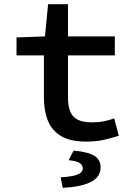

<svg xmlns="http://www.w3.org/2000/svg" viewBox="-20 -665 640 918"><path d="M391 12Q316 12 272 -14.5Q228 -41 209 -88Q190 -135 190 -197V-400H59V-486L195 -491L210 -645H305V-491H529V-400H305V-198Q305 -158 316 -131.5Q327 -105 352 -92.5Q377 -80 418 -80Q450 -80 476 -85Q502 -90 526 -99L548 -16Q515 -5 477 3.5Q439 12 391 12ZM280 233 270 183Q331 179 353.5 168.5Q376 158 376 140Q376 123 359.5 113.5Q343 104 308 101L332 55Q405 62 433 81Q461 100 461 135Q461 182 413.5 205.5Q366 229 280 233Z"/></svg>

Font: Source Code Pro SemiBold
Style: Regular
Weight: 600
Monospace: yes
Designer: Paul D. Hunt, Teo Tuominen
Foundry: Adobe Systems Incorporated
Version: Version 1.018;hotconv 1.0.116;makeotfexe 2.5.65601